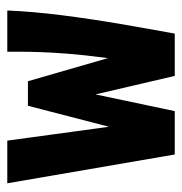

<svg xmlns="http://www.w3.org/2000/svg" viewBox="-6 -506 511 540"><g transform="rotate(-90 250.0 -235.5)"><path d="M86 0 5 -471H125L164 -185L223 -413H292L357 -188Q366 -256 369.5 -302Q373 -348 374 -380Q375 -412 375 -436V-471H491Q488 -399 477.5 -316.5Q467 -234 453 -152.5Q439 -71 426 0H307L255 -223L208 0Z"/></g></svg>

Font: Inconsolata Black
Style: Regular
Weight: 900
Monospace: yes
Designer: Raph Levien, Cyreal, Brenton Simpson
Foundry: Raph Levien, Cyreal, Google
Version: Version 3.001; ttfautohint (v1.8.2.53-6de2)